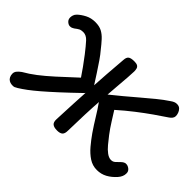

<svg xmlns="http://www.w3.org/2000/svg" viewBox="-105 -785 1032 1032"><g transform="rotate(45 410.5 -269.0)"><path d="M695 9Q662 9 634.5 -9Q607 -27 583 -55.5Q559 -84 538 -114Q512 -152 489.5 -189Q467 -226 447 -254Q442 -263 439 -275Q436 -287 439 -299.5Q442 -312 452 -321Q481 -344 514.5 -372Q548 -400 582.5 -429.5Q617 -459 650 -486Q683 -513 712 -532Q723 -540 731.5 -543.5Q740 -547 749 -547Q765 -547 774 -538Q783 -529 787 -517.5Q791 -506 791 -497Q791 -487 785 -479Q779 -471 770 -465Q738 -444 699.5 -417Q661 -390 619 -357.5Q577 -325 533 -286Q547 -264 567 -232Q587 -200 609 -171Q626 -149 642.5 -129Q659 -109 676 -96.5Q693 -84 708 -83Q724 -82 734.5 -91.5Q745 -101 758 -114Q763 -119 770.5 -123Q778 -127 785 -126Q797 -126 809.5 -116Q822 -106 821 -89Q821 -78 816 -66.5Q811 -55 802 -45Q780 -20 753.5 -5.5Q727 9 695 9ZM48 8Q36 7 27 1.5Q18 -4 13 -14Q8 -24 8 -37Q8 -49 16 -59Q24 -69 38 -79Q73 -99 107 -125Q141 -151 183 -189Q225 -227 284 -282Q267 -308 250.5 -330.5Q234 -353 210 -385Q182 -421 162.5 -442.5Q143 -464 120 -464Q104 -464 94.5 -459Q85 -454 71 -443Q65 -439 59.5 -437Q54 -435 46 -435Q36 -435 25 -444.5Q14 -454 14 -470Q14 -478 17 -487.5Q20 -497 29 -506Q46 -522 71 -535Q96 -548 128 -548Q158 -548 178 -537.5Q198 -527 216 -507.5Q234 -488 255 -461Q269 -445 288 -417.5Q307 -390 327 -359Q347 -328 363 -303Q372 -290 371 -272Q370 -254 356 -237Q299 -182 256.5 -143Q214 -104 182.5 -77Q151 -50 127.5 -32.5Q104 -15 83 -2Q73 4 67 6.5Q61 9 48 8ZM394 10Q370 10 359 1Q348 -8 349 -31Q354 -153 361 -273Q368 -393 378 -511Q379 -531 389 -539Q399 -547 425 -547Q442 -547 450 -542Q458 -537 460.5 -528Q463 -519 463 -508Q463 -494 460.5 -461Q458 -428 454 -380Q450 -332 446 -274.5Q442 -217 439.5 -155Q437 -93 436 -31Q436 -8 426 1Q416 10 394 10Z"/></g></svg>

Font: Playpen Sans
Style: Regular
Weight: 400
Designer: Laura Meseguer, Veronika Burian, José Scaglione, Kostas Bartsokas, Vera Evstafieva, Tom Grace, Yorlmar Campos
Foundry: TypeTogether
Version: Version 2.000